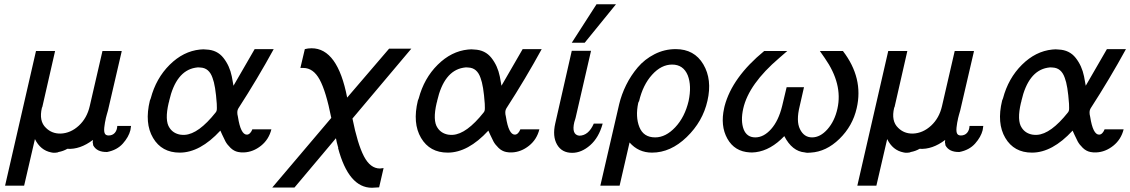

<svg xmlns="http://www.w3.org/2000/svg" viewBox="-20 -712 5339 907"><path d="M4 165 150 -471H240V-470L180 -207L178 -203Q163 -140 197 -108Q225 -80 267 -81Q314 -83 352.5 -118.5Q391 -154 404 -211L464 -471H554L555 -470L490 -190Q488 -184 484 -169Q479 -151 478 -143Q476 -136 474 -120Q470 -96 474 -84Q478 -72 493 -72Q511 -72 522 -84Q533 -96 534 -117H599Q598 -111 596 -97Q588 -65 560.5 -34Q533 -3 486 6Q437 7 420 -26Q420 -29 419.5 -32.5Q419 -36 418 -38V-40Q418 -45 419 -51Q358 -5 298 -9Q279 2 257 6Q253 9 240.5 9.5Q228 10 222 8Q171 -2 145 -55L94 165Z M688 -237Q691 -245 692 -247Q717 -342 781.5 -406Q846 -470 925 -478Q941 -480 955 -478Q1006 -476 1035.5 -438.5Q1065 -401 1075 -351L1083 -307Q1096 -329 1138.5 -403Q1181 -477 1183 -480H1273Q1197 -341 1106 -200Q1097 -186 1104 -160Q1117 -76 1146 -76Q1155 -76 1162 -84Q1169 -92 1172 -101H1262Q1250 -53 1213 -23.5Q1176 6 1133 8Q1120 9 1105 6Q1085 2 1069 -13.5Q1053 -29 1045 -44Q1037 -59 1029.5 -76Q1022 -93 1021 -95Q925 9 829 9Q744 9 703 -60.5Q662 -130 688 -237ZM779 -235Q779 -231 777 -227Q757 -142 781 -108Q798 -82 831 -76Q845 -74 853 -75Q918 -79 999 -181Q1002 -184 1004 -192Q1005 -196 1004 -222Q998 -308 984 -344Q968 -391 927 -393Q915 -395 902 -392Q811 -376 779 -235Z M1266 174 1545 -155Q1520 -281 1490 -336Q1460 -391 1413 -391H1399L1420 -480Q1435 -484 1452 -484Q1575 -484 1620 -251L1818 -482H1923L1645 -152Q1669 -32 1699 26Q1729 84 1775 84Q1776 84 1783 83Q1790 82 1792 82L1771 173Q1743 175 1737 175Q1627 175 1577 -13H1578Q1569 -45 1567 -59L1371 174Z M1954 -237Q1957 -245 1958 -247Q1983 -342 2047.5 -406Q2112 -470 2191 -478Q2207 -480 2221 -478Q2272 -476 2301.5 -438.5Q2331 -401 2341 -351L2349 -307Q2362 -329 2404.5 -403Q2447 -477 2449 -480H2539Q2463 -341 2372 -200Q2363 -186 2370 -160Q2383 -76 2412 -76Q2421 -76 2428 -84Q2435 -92 2438 -101H2528Q2516 -53 2479 -23.5Q2442 6 2399 8Q2386 9 2371 6Q2351 2 2335 -13.5Q2319 -29 2311 -44Q2303 -59 2295.5 -76Q2288 -93 2287 -95Q2191 9 2095 9Q2010 9 1969 -60.5Q1928 -130 1954 -237ZM2045 -235Q2045 -231 2043 -227Q2023 -142 2047 -108Q2064 -82 2097 -76Q2111 -74 2119 -75Q2184 -79 2265 -181Q2268 -184 2270 -192Q2271 -196 2270 -222Q2264 -308 2250 -344Q2234 -391 2193 -393Q2181 -395 2168 -392Q2077 -376 2045 -235Z M2603 -129 2681 -472H2772L2699 -155L2697 -148L2693 -135Q2679 -76 2716 -71Q2760 -71 2785 -128H2827Q2809 -62 2768 -26Q2727 10 2683 10Q2634 10 2611.5 -29Q2589 -68 2603 -129ZM2681 -510 2798 -692H2890L2742 -510Z M2816 165 2905 -220Q2916 -266 2938 -310.5Q2960 -355 2992.5 -393.5Q3025 -432 3072 -456Q3119 -480 3172 -480Q3260 -480 3302.5 -408Q3345 -336 3322 -236Q3300 -138 3224 -64.5Q3148 9 3060 9Q2996 9 2954 -39L2907 165ZM2999 -234Q2997 -232 2995 -226Q2981 -160 3000.5 -111.5Q3020 -63 3075 -63Q3125 -63 3170 -111Q3215 -159 3233 -235Q3248 -307 3229 -356Q3208 -407 3155 -407Q3104 -407 3060.5 -359Q3017 -311 2999 -234Z M3401 -202Q3401 -205 3403 -211Q3439 -347 3590 -471H3699L3661 -438Q3517 -315 3491 -199Q3478 -141 3493 -101Q3508 -63 3548 -63Q3588 -63 3623 -102.5Q3658 -142 3675 -212L3696 -300H3778L3758 -212Q3740 -140 3759 -102Q3778 -63 3816 -63Q3855 -63 3889 -101.5Q3923 -140 3936 -199Q3962 -315 3876 -438L3853 -471H3962Q4060 -343 4027 -201Q4008 -117 3945.5 -56Q3883 5 3809 9Q3793 11 3782 8Q3722 3 3685 -69Q3621 -2 3550 7Q3532 9 3522 8Q3450 4 3416 -57Q3382 -118 3401 -202Z M4030 165 4176 -471H4266V-470L4206 -207L4204 -203Q4189 -140 4223 -108Q4251 -80 4293 -81Q4340 -83 4378.5 -118.5Q4417 -154 4430 -211L4490 -471H4580L4581 -470L4516 -190Q4514 -184 4510 -169Q4505 -151 4504 -143Q4502 -136 4500 -120Q4496 -96 4500 -84Q4504 -72 4519 -72Q4537 -72 4548 -84Q4559 -96 4560 -117H4625Q4624 -111 4622 -97Q4614 -65 4586.5 -34Q4559 -3 4512 6Q4463 7 4446 -26Q4446 -29 4445.5 -32.5Q4445 -36 4444 -38V-40Q4444 -45 4445 -51Q4384 -5 4324 -9Q4305 2 4283 6Q4279 9 4266.5 9.5Q4254 10 4248 8Q4197 -2 4171 -55L4120 165Z M4714 -237Q4717 -245 4718 -247Q4743 -342 4807.5 -406Q4872 -470 4951 -478Q4967 -480 4981 -478Q5032 -476 5061.5 -438.5Q5091 -401 5101 -351L5109 -307Q5122 -329 5164.5 -403Q5207 -477 5209 -480H5299Q5223 -341 5132 -200Q5123 -186 5130 -160Q5143 -76 5172 -76Q5181 -76 5188 -84Q5195 -92 5198 -101H5288Q5276 -53 5239 -23.5Q5202 6 5159 8Q5146 9 5131 6Q5111 2 5095 -13.5Q5079 -29 5071 -44Q5063 -59 5055.5 -76Q5048 -93 5047 -95Q4951 9 4855 9Q4770 9 4729 -60.5Q4688 -130 4714 -237ZM4805 -235Q4805 -231 4803 -227Q4783 -142 4807 -108Q4824 -82 4857 -76Q4871 -74 4879 -75Q4944 -79 5025 -181Q5028 -184 5030 -192Q5031 -196 5030 -222Q5024 -308 5010 -344Q4994 -391 4953 -393Q4941 -395 4928 -392Q4837 -376 4805 -235Z"/></svg>

Font: Coval
Style: Book Italic
Weight: 350
Foundry: Context Ltd
Version: Version 001.000